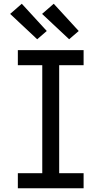

<svg xmlns="http://www.w3.org/2000/svg" viewBox="-20 -1002 540 1022"><path d="M75 0V-80H205V-655H75V-735H425V-655H295V-80H425V0ZM348 -793 204 -928 266 -982 399 -837ZM178 -793 34 -928 96 -982 229 -837Z"/></svg>

Font: Iosevka Term Curly Medium
Style: Regular
Weight: 500
Designer: Belleve Invis
Foundry: Belleve Invis
Version: Version 32.3.0